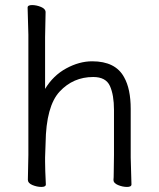

<svg xmlns="http://www.w3.org/2000/svg" viewBox="-20 -727 628 758"><path d="M496 -105 499 1Q499 11 481.5 11Q464 11 446 3.5Q428 -4 428 -16V-17Q429 -25 429 -44L430 -115V-293Q430 -352 414 -387.5Q398 -423 348 -423Q269 -423 215.5 -365.5Q162 -308 160 -162Q159 -129 158 -105V-89Q158 -59 161 1Q161 11 143.5 11Q126 11 108 3.5Q90 -4 90 -17L92 -115V-590L89 -697Q89 -707 106.5 -707Q124 -707 142 -699.5Q160 -692 160 -679L158 -580V-376Q190 -429 241.5 -457Q293 -485 344 -485Q436 -485 470 -422Q496 -376 496 -297Z"/></svg>

Font: Fusion Kai T
Style: Regular
Weight: 400
Designer: Fontworks Inc.
Version: Version 24.134;May 13, 2024